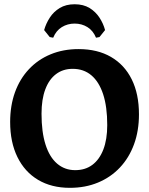

<svg xmlns="http://www.w3.org/2000/svg" viewBox="-20 -889 715 921"><path d="M315.2 12Q226.9 12 162.6 -26.3Q98.3 -64.6 63.5 -135.8Q28.7 -206.9 28.7 -303.8Q28.7 -382.3 51.9 -446.5Q75.1 -510.7 118.8 -557.1Q162.4 -603.6 222.9 -628.5Q283.3 -653.5 356.8 -653.5Q447.6 -653.5 512.4 -615.9Q577.3 -578.2 611.9 -508.3Q646.6 -438.3 646.6 -340.5Q646.6 -261.5 622.9 -196.8Q599.2 -132.1 555.3 -85.5Q511.4 -38.8 450.4 -13.4Q389.4 12 315.2 12ZM340.8 -72.8Q389 -72.8 423 -98.2Q457 -123.5 475.7 -171.8Q494.4 -220.2 494.4 -289.1Q494.4 -377.3 474.7 -437.1Q454.9 -497 418.1 -527.9Q381.4 -558.8 328.7 -558.8Q282 -558.8 248.6 -533.4Q215.1 -508.1 197.2 -460.2Q179.2 -412.3 179.2 -343.4Q179.2 -255.7 198.4 -195.4Q217.6 -135.1 254.1 -104Q290.7 -72.8 340.8 -72.8ZM337.9 -775.9Q304.2 -775.9 276.6 -759Q249 -742 235.1 -708.1L218.5 -711.3L191.7 -744.7Q200.5 -776 218.7 -804.2Q236.8 -832.5 266.5 -850.6Q296.2 -868.6 337.9 -868.6Q380.1 -868.6 409.5 -850.6Q438.9 -832.5 457.3 -804.2Q475.7 -776 484 -744.7L457.2 -711.3L440.6 -708.1Q426.7 -742 399.4 -759Q372.1 -775.9 337.9 -775.9Z"/></svg>

Font: Alegreya
Style: Regular
Weight: 400
Designer: Juan Pablo del Peral
Foundry: Huerta Tipografica
Version: Version 2.009